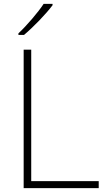

<svg xmlns="http://www.w3.org/2000/svg" viewBox="-20 -970 550 990"><path d="M251 -943V-950H205C177 -907 117 -837 75 -798V-790H104C155 -833 218 -899 251 -943ZM102 0H489V-36H141V-714H102Z"/></svg>

Font: Noto Sans Sinhala ExtraLight
Style: Regular
Weight: 200
Designer: Jelle Bosma - Monotype Design Team
Foundry: Monotype Imaging Inc.
Version: Version 2.006